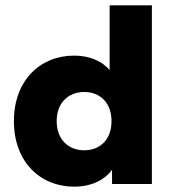

<svg xmlns="http://www.w3.org/2000/svg" viewBox="-20 -688 642 718"><path d="M257 10C321 10 370 -14 399 -53V0H548V-668H390V-426C362 -459 316 -480 257 -480C130 -480 32 -387 32 -235C32 -83 130 10 257 10ZM295 -126C235 -126 192 -167 192 -235C192 -303 235 -344 295 -344C355 -344 397 -303 397 -235C397 -167 355 -126 295 -126Z"/></svg>

Font: Celebes ExtraBold
Style: Regular
Weight: 800
Designer: Anugrah Pasau
Foundry: Lafontype
Version: Version 1.000